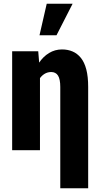

<svg xmlns="http://www.w3.org/2000/svg" viewBox="-20 -802 536 1025"><path d="M193.4 -415.5V0H44.9V-528.3H184.1ZM165 -282.2 138.7 -281.2Q138.7 -336.9 151.4 -383.8Q164.1 -430.7 187.3 -465.3Q210.4 -500 241.9 -519Q273.4 -538.1 311 -538.1Q341.8 -538.1 367.2 -527.3Q392.6 -516.6 411.6 -493.2Q430.7 -469.7 440.7 -431.4Q450.7 -393.1 450.7 -337.4V203.1H301.8V-337.9Q301.8 -358.4 298.8 -373.5Q295.9 -388.7 289.8 -398.4Q283.7 -408.2 274.4 -412.8Q265.1 -417.5 253.4 -417.5Q233.4 -417.5 217 -407.2Q200.7 -397 189.2 -378.7Q177.7 -360.4 171.4 -335.7Q165 -311 165 -282.2ZM190.9 -613.8 229.5 -782.2H367.7L281.7 -613.8Z"/></svg>

Font: Roboto Condensed ExtraBold
Style: Regular
Weight: 800
Designer: Christian Robertson
Foundry: Google
Version: Version 3.008; 2023